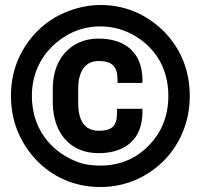

<svg xmlns="http://www.w3.org/2000/svg" viewBox="-20 -741 808 771"><path d="M24 -356C24 -242 70 -156 129 -95C186 -37 270 10 383 10C493 10 579 -37 637 -95C697 -155 742 -244 742 -356C742 -471 697 -555 637 -616C579 -673 496 -721 383 -721C350 -721 318 -716 287 -707C223 -689 170 -657 129 -615C70 -555 24 -470 24 -356ZM108 -356C108 -442 143 -509 189 -554C234 -598 298 -635 383 -635C438 -635 484 -619 520 -598C597 -553 656 -474 656 -356C656 -267 623 -203 577 -156C533 -111 470 -76 383 -76C344 -76 309 -82 276 -97C182 -138 108 -226 108 -356ZM192 -327C192 -298 197 -270 205 -246C228 -177 285 -126 376 -126C483 -126 552 -182 552 -291V-304H450V-291C450 -235 431 -216 376 -216C318 -216 294 -260 294 -327V-385C294 -450 319 -496 376 -496C429 -496 452 -475 452 -420V-408H552V-420C552 -529 483 -586 376 -586C347 -586 322 -581 299 -571C233 -542 192 -476 192 -385Z"/></svg>

Font: Asimov Pro
Style: Ult
Weight: 900
Designer: Google
Version: Version 2.000980; 2014